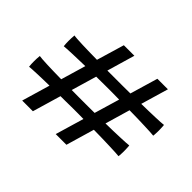

<svg xmlns="http://www.w3.org/2000/svg" viewBox="-138 -943 1196 1196"><g transform="rotate(45 460.0 -345.5)"><path d="M210 -186Q180.2 -185.5 152.1 -184.8Q124 -184.1 100.6 -183.1Q77.1 -182.1 60.5 -181.2Q43.9 -180.2 36.6 -179.2Q35.2 -191.9 34.7 -201.7Q34.2 -211.4 34.2 -224.1Q34.2 -236.3 34.7 -248.8Q35.2 -261.2 36.6 -273.9Q44.4 -272.5 63.7 -271Q83 -269.5 109.6 -268.6Q136.2 -267.6 168.2 -266.8Q200.2 -266.1 233.4 -265.6L281.7 -429.7Q250.5 -428.7 220.9 -428Q191.4 -427.2 166.7 -426.3Q142.1 -425.3 124.3 -424.3Q106.4 -423.3 99.1 -422.4Q97.7 -435.1 97.2 -444.8Q96.7 -454.6 96.7 -467.3Q96.7 -479.5 97.2 -491.9Q97.7 -504.4 99.1 -517.1Q106.9 -515.1 127.2 -513.9Q147.5 -512.7 175.8 -511.5Q204.1 -510.3 237.5 -509.8Q271 -509.3 305.2 -508.8L359.4 -691.4H452.1L398.4 -507.3H492.2Q506.3 -507.3 535.2 -507.3Q564 -507.3 600.6 -507.8L654.8 -691.4H747.6L694.3 -509.8Q726.6 -510.3 757.3 -511Q788.1 -511.7 814 -512.7Q839.8 -513.7 859.1 -514.6Q878.4 -515.6 887.2 -517.1Q887.7 -513.7 888.2 -507.1Q888.7 -500.5 888.9 -493.2Q889.2 -485.8 889.4 -478.8Q889.6 -471.7 889.6 -467.3Q889.6 -463.4 889.4 -457.3Q889.2 -451.2 888.9 -444.8Q888.7 -438.5 888.2 -432.6Q887.7 -426.8 887.2 -422.4Q877.9 -423.8 856.2 -424.8Q834.5 -425.8 804.9 -427Q775.4 -428.2 740.7 -429Q706.1 -429.7 670.9 -430.2L623 -266.1Q656.2 -266.6 688.5 -267.3Q720.7 -268.1 747.8 -269.3Q774.9 -270.5 795.2 -271.5Q815.4 -272.5 824.7 -273.9Q825.2 -270.5 825.7 -263.9Q826.2 -257.3 826.4 -250Q826.7 -242.7 826.9 -235.6Q827.1 -228.5 827.1 -224.1Q827.1 -220.2 826.9 -214.1Q826.7 -208 826.4 -201.7Q826.2 -195.3 825.7 -189.5Q825.2 -183.6 824.7 -179.2Q814.9 -180.7 792.2 -181.6Q769.5 -182.6 738.8 -183.8Q708 -185.1 671.9 -185.8Q635.7 -186.5 599.6 -187L544.9 0H450.7L506.3 -188.5Q478.5 -189 458.5 -189Q438.5 -189 429.7 -189Q422.9 -189 410.9 -189Q398.9 -189 382.6 -188.7Q366.2 -188.5 346.4 -188.2Q326.7 -188 304.7 -188L249.5 0H155.3ZM327.1 -264.6Q363.8 -264.2 391.4 -264.2Q418.9 -264.2 429.7 -264.2Q442.4 -264.2 468.8 -264.2Q495.1 -264.2 528.8 -264.6L578.1 -431.2Q547.4 -431.6 524.7 -431.9Q502 -432.1 492.2 -432.1Q479.5 -432.1 448.2 -431.9Q417 -431.6 376 -431.2Z"/></g></svg>

Font: Asset
Style: Regular
Weight: 400
Designer: Riccardo De Franceschi
Foundry: Sorkin Type Co.
Version: Version 1.001